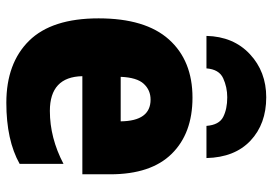

<svg xmlns="http://www.w3.org/2000/svg" viewBox="-144 -686 840 591"><g transform="rotate(90 275.5 -390.0)"><path d="M90 -606H190Q193 -645 220.5 -657.5Q248 -670 279 -670Q315 -670 339.5 -657.5Q364 -645 367 -606H466Q464 -693 412.5 -741.5Q361 -790 279 -790Q200 -790 146 -739.5Q92 -689 90 -606ZM36 -274Q36 -130 105 -60Q174 10 296 10Q411 10 484 -31V-166Q404 -124 321 -124Q216 -124 214 -224H516V-310Q516 -435 453 -499Q390 -563 280 -563Q166 -563 101 -490.5Q36 -418 36 -274ZM353 -342H216Q218 -392 237.5 -413Q257 -434 286 -434Q352 -434 353 -342Z"/></g></svg>

Font: Noto Sans UI SemiCondensed Black
Style: Regular
Weight: 900
Width: 4
Designer: Monotype Design Team
Foundry: Monotype Imaging Inc.
Version: 1.001